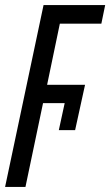

<svg xmlns="http://www.w3.org/2000/svg" viewBox="-20 -734 433 754"><path d="M0 0H80L149 -329H234L211 -223H275L314 -401H165L215 -641H378L393 -714H151Z"/></svg>

Font: Noto Sans ExtraCondensed
Style: Italic
Weight: 400
Width: 2
Italic angle: -12°
Designer: Monotype Design Team
Foundry: Monotype Imaging Inc.
Version: Version 2.013